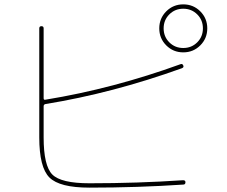

<svg xmlns="http://www.w3.org/2000/svg" viewBox="-20 -850 1040 880"><path d="M884 -784Q858 -810 820 -810Q782 -810 756 -784Q730 -758 730 -720Q730 -682 756 -656Q782 -630 820 -630Q858 -630 884 -656Q910 -682 910 -720Q910 -758 884 -784ZM898 -642Q866 -610 820 -610Q774 -610 742 -642Q710 -674 710 -720Q710 -766 742 -798Q774 -830 820 -830Q866 -830 898 -798Q930 -766 930 -720Q930 -674 898 -642ZM390 10Q253 10 206.5 -36.5Q160 -83 160 -220V-720Q160 -730 170 -730Q180 -730 180 -720V-400Q180 -391 188 -393Q500 -444 808 -556Q816 -559 820 -550Q824 -541 813 -537Q496 -423 188 -373Q180 -371 180 -363V-220Q180 -90 220 -50Q260 -10 390 -10Q612 -10 819 -24Q830 -24 830 -15Q830 -4 820 -4Q611 10 390 10Z"/></svg>

Font: Rounded Mplus 1c Thin
Style: Regular
Weight: 250
Version: Version 1.059.20150529